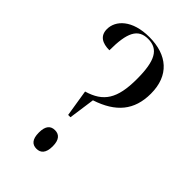

<svg xmlns="http://www.w3.org/2000/svg" viewBox="-222 -800 882 882"><g transform="rotate(45 219.0 -359.0)"><path d="M169 -338 190 -207H205L223 -335C335 -372 390 -437 390 -545C390 -663 317 -724 201 -724C90 -724 37 -668 37 -612C37 -568 68 -551 114 -551C114 -665 137 -714 203 -714C270 -714 297 -665 297 -547C297 -419 261 -365 169 -338ZM197 6C223 6 242 -10 242 -55C242 -99 223 -115 197 -115C170 -115 152 -99 152 -55C152 -10 170 6 197 6Z"/></g></svg>

Font: Noto Serif Display Condensed
Style: Regular
Weight: 400
Width: 3
Designer: Monotype Design Team
Foundry: Monotype Imaging Inc.
Version: Version 2.009